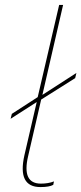

<svg xmlns="http://www.w3.org/2000/svg" viewBox="-20 -750 330 779"><path d="M147 -346 94 -116Q68 -5 146 -5Q176 -5 199 -14L196 0Q180 9 144 9Q50 9 79 -120L129 -336L23 -268L28 -288L133 -356L220 -730H236L152 -365L290 -454L285 -433Z"/></svg>

Font: Elaine Sans Thin
Style: Italic
Weight: 250
Italic angle: -13°
Designer: Wei Huang
Foundry: Wei Huang
Version: Version 2.001;December 24, 2019;FontCreator 12.0.0.2547 64-b